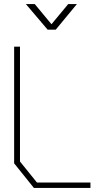

<svg xmlns="http://www.w3.org/2000/svg" viewBox="-20 -931 498 951"><path d="M148 0 50 -122V-700H79V-131L163 -27H428V0ZM152 -911 235 -811 318 -911H361L256 -784H216L108 -911Z"/></svg>

Font: Turret Road ExtraLight
Style: Regular
Weight: 275
Designer: Noponies
Foundry: Noponies
Version: Version 1.001; ttfautohint (v1.8)